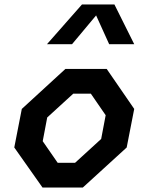

<svg xmlns="http://www.w3.org/2000/svg" viewBox="-20 -834 660 854"><path d="M169 0H348.5L543.5 -178L577 -349.5L454.5 -527.5H271L77 -349.5L43.5 -178ZM170 -206 190 -311.5 306 -417.5H384L450 -321.5L430 -216L314 -110H236.5ZM189 -637.5H300.5L407.5 -765.5L465.5 -637.5H577L489 -814H344.5Z"/></svg>

Font: Monaspace Krypton SemiBold
Style: Italic
Weight: 600
Italic angle: -11°
Designer: Riley Cran & the Lettermatic Team
Foundry: Lettermatic
Version: Version 1.101 (Monaspace Krypton)